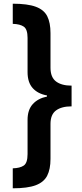

<svg xmlns="http://www.w3.org/2000/svg" viewBox="-20 -852 445 1038"><path d="M367 -277Q313 -277 283 -255Q253 -233 253 -182V7Q253 63 235 98Q217 133 173 149.5Q129 166 49 166V58Q88 57 108.5 43Q129 29 129 -19V-204Q129 -258 157 -289Q185 -320 234 -330V-336Q184 -345 156.5 -376Q129 -407 129 -462V-647Q129 -694 108.5 -708Q88 -722 49 -723V-832Q129 -832 173.5 -815.5Q218 -799 235.5 -764Q253 -729 253 -673V-486Q253 -434 283 -411.5Q313 -389 367 -389Z"/></svg>

Font: Noto Sans Devanagari UI SemiCondensed
Style: Bold
Weight: 700
Width: 4
Designer: Jelle Bosma - Monotype Design Team
Foundry: Monotype Imaging Inc.
Version: Version 2.004; ttfautohint (v1.8.4.7-5d5b)